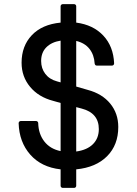

<svg xmlns="http://www.w3.org/2000/svg" viewBox="-20 -811 658 925"><path d="M69.8 -217.8Q69.8 -221.7 72.8 -224.9Q75.7 -228 80.1 -228H153.8Q157.7 -228 160.9 -225.1Q164.1 -222.2 164.1 -217.8Q165.5 -165.5 193.6 -129.4Q221.7 -93.3 272 -83V-314.9L235.8 -325.2Q166 -343.3 125 -392.6Q84 -441.9 84 -508.8Q84 -589.4 133.3 -641.4Q182.6 -693.4 272 -702.1V-780.8Q272 -785.2 275.1 -788.1Q278.3 -791 282.2 -791H336.9Q341.3 -791 344.2 -788.1Q347.2 -785.2 347.2 -780.8V-702.1Q429.2 -691.4 477.8 -639.4Q526.4 -587.4 529.8 -505.9Q529.8 -501.5 527.1 -498.3Q524.4 -495.1 520 -495.1H445.8Q438 -495.1 436 -504.9Q433.6 -546.9 411.1 -575.4Q388.7 -604 347.2 -613.8V-394L402.8 -377.9Q472.2 -359.4 511 -312Q549.8 -264.6 549.8 -199.2Q549.8 -112.8 496.1 -58.6Q442.4 -4.4 347.2 4.9V84Q347.2 88.4 344.2 91.3Q341.3 94.2 336.9 94.2H282.2Q278.3 94.2 275.1 91.3Q272 88.4 272 84V4.9Q179.2 -5.4 125.7 -66.2Q72.3 -127 69.8 -217.8ZM373 -288.1 347.2 -294.9V-81.1Q399.9 -88.4 428 -116.7Q456.1 -145 456.1 -189Q456.1 -266.6 373 -288.1ZM178.2 -517.1Q178.2 -481.4 198.2 -455.1Q218.3 -428.7 254.9 -418.9L272 -414.1V-615.2Q228.5 -608.4 203.4 -583.3Q178.2 -558.1 178.2 -517.1Z"/></svg>

Font: Fragment Mono SemBd
Style: Regular
Weight: 600
Designer: Wei Huang based on Nimbus Sans by URW Studio, based on Helvetica by Max Miedinger.
Foundry: Wei Huang
Version: Version 1.011